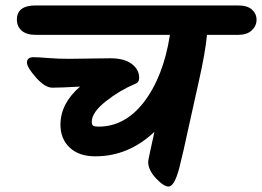

<svg xmlns="http://www.w3.org/2000/svg" viewBox="-20 -682 962 705"><path d="M232 -466 385 -468Q436 -468 463.5 -447.5Q491 -427 491 -396Q491 -379 476 -374Q419 -350 368 -309.5Q317 -269 317 -235Q317 -224 322 -220.5Q327 -217 342 -217Q437 -217 506 -304Q580 -399 604 -554H111Q77 -554 59.5 -569.5Q42 -585 42 -610Q42 -662 111 -662H854Q888 -662 905 -647Q922 -632 922 -609.5Q922 -587 904.5 -570.5Q887 -554 854 -554H740Q734 -489 710 -383Q686 -277 673.5 -219Q661 -161 654 -130.5Q647 -100 638 -64Q620 3 599 3Q581 3 552.5 -27.5Q524 -58 524 -88Q524 -94 547 -198Q452 -108 330 -108Q270 -108 236 -140Q202 -172 202 -224Q202 -302 274 -364Q200 -360 172.5 -360Q145 -360 112 -397.5Q79 -435 79 -452Q79 -472 103 -472Q119 -472 156 -469Q193 -466 232 -466Z"/></svg>

Font: Kalam
Style: Bold
Weight: 700
Version: Version 2.001;PS 1.0;hotconv 1.0.79;makeotf.lib2.5.61930; tt